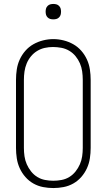

<svg xmlns="http://www.w3.org/2000/svg" viewBox="-20 -944 540 972"><path d="M250 8Q224 8 198 3Q172 -2 149 -15Q126 -28 108.5 -48Q91 -68 80 -92Q69 -116 65 -142.5Q61 -169 61 -195V-540Q61 -566 65 -592.5Q69 -619 80 -643Q91 -667 108.5 -687Q126 -707 149 -720Q172 -733 198 -739.5Q224 -746 250 -746Q276 -746 302 -739.5Q328 -733 351 -720Q374 -707 391.5 -687Q409 -667 420 -643Q431 -619 435 -592.5Q439 -566 439 -540V-195Q439 -169 435 -142.5Q431 -116 420 -92Q409 -68 391.5 -48Q374 -28 351 -15Q328 -2 302 3Q276 8 250 8ZM250 -29Q271 -29 292 -33Q313 -37 331 -48Q349 -59 362.5 -76Q376 -93 384.5 -112.5Q393 -132 396 -153Q399 -174 399 -195V-540Q399 -561 396 -582.5Q393 -604 384.5 -623.5Q376 -643 362.5 -659.5Q349 -676 330.5 -687Q312 -698 290.5 -702Q269 -706 248 -706Q227 -706 206.5 -701.5Q186 -697 168 -686Q150 -675 136.5 -658.5Q123 -642 115 -622.5Q107 -603 104 -582Q101 -561 101 -540V-195Q101 -174 104 -153Q107 -132 115.5 -112.5Q124 -93 137.5 -76Q151 -59 169 -48Q187 -37 208 -33Q229 -29 250 -29ZM250 -846Q242 -846 234.5 -848Q227 -850 221 -856Q215 -862 213 -869.5Q211 -877 211 -885Q211 -893 213 -900.5Q215 -908 221 -914Q227 -920 234.5 -922Q242 -924 250 -924Q258 -924 265.5 -922Q273 -920 279 -914Q285 -908 287 -900.5Q289 -893 289 -885Q289 -877 287 -869.5Q285 -862 279 -856Q273 -850 265.5 -848Q258 -846 250 -846Z"/></svg>

Font: Zed Sans Extralight
Style: Regular
Weight: 200
Designer: Belleve Invis
Foundry: Belleve Invis
Version: Version 1.0.0; ttfautohint (v1.8.4)